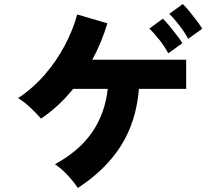

<svg xmlns="http://www.w3.org/2000/svg" viewBox="-20 -876 1040 955"><path d="M367 59Q347 28 315 -6Q283 -40 253 -59Q373 -124 437.5 -217Q502 -310 516 -434H344Q273 -346 184 -286Q164 -310 132 -340Q100 -370 70 -388Q144 -437 202.5 -504.5Q261 -572 302 -649.5Q343 -727 364 -804L514 -760Q485 -663 439 -579H906V-434H671Q658 -273 582.5 -152.5Q507 -32 367 59ZM916 -683Q899 -715 872 -750Q845 -785 822 -807L889 -856Q902 -844 921 -821Q940 -798 958 -774Q976 -750 986 -733ZM817 -611Q800 -643 773 -677.5Q746 -712 723 -734L790 -783Q803 -771 822 -748Q841 -725 859 -701.5Q877 -678 887 -661Z"/></svg>

Font: Zen Kaku Gothic New Black
Style: Regular
Weight: 900
Designer: Yoshimichi Ohira
Foundry: Positype
Version: Version 1.001